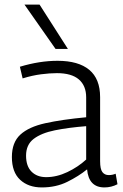

<svg xmlns="http://www.w3.org/2000/svg" viewBox="-20 -810 538 840"><path d="M32 -123Q32 -187 69 -221Q106 -255 178.5 -271Q251 -287 357 -297V-384Q357 -435 325 -462.5Q293 -490 229 -490Q198 -490 159.5 -485Q121 -480 79 -467L67 -518Q153 -544 232 -544Q323 -544 370.5 -504.5Q418 -465 418 -385V-105Q418 -70 428 -57Q438 -44 456 -44Q472 -44 486 -50L494 -4Q467 10 437 10Q368 10 361 -69Q324 -39 274.5 -14.5Q225 10 163 10Q104 10 68 -23.5Q32 -57 32 -123ZM94 -129Q94 -83 118 -59Q142 -35 182 -35Q228 -35 274.5 -57Q321 -79 357 -112V-258Q280 -252 220.5 -240Q161 -228 127.5 -202.5Q94 -177 94 -129ZM223 -596 87 -790H153L277 -596Z"/></svg>

Font: Georama Light
Style: Regular
Weight: 300
Designer: Jean-Baptiste Levee
Foundry: Production Type
Version: Version 1.000